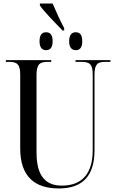

<svg xmlns="http://www.w3.org/2000/svg" viewBox="-20 -1053 656 1083"><path d="M333 -881H342V-894C318 -939 294 -993 277 -1033H205V-1022C231 -985 290 -925 333 -881ZM240 -770C261 -770 277 -783 277 -820C277 -859 261 -871 240 -871C219 -871 203 -859 203 -820C203 -783 219 -770 240 -770ZM407 -770C429 -770 444 -783 444 -820C444 -859 429 -871 407 -871C387 -871 370 -859 370 -820C370 -783 387 -770 407 -770ZM312 10C451 10 513 -67 513 -205V-629C513 -691 530 -704 573 -704H603V-714H406V-704H440C486 -704 503 -691 503 -631V-206C503 -82 450 -6 329 -6C243 -6 186 -53 186 -193V-629C186 -691 204 -704 249 -704H269V-714H13V-704H31C76 -704 94 -691 94 -632V-216C94 -53 180 10 312 10Z"/></svg>

Font: Noto Serif Display Condensed
Style: Regular
Weight: 400
Width: 3
Designer: Monotype Design Team
Foundry: Monotype Imaging Inc.
Version: Version 2.009